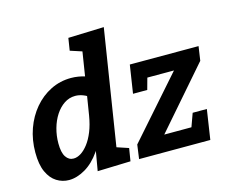

<svg xmlns="http://www.w3.org/2000/svg" viewBox="-108 -931 1303 1094"><g transform="rotate(-15 543.0 -383.5)"><path d="M171.5 12.1Q132.5 12.1 98.9 -8.9Q65.4 -29.9 45.3 -74Q25.3 -118 25.3 -189.1Q25.3 -263.2 48.3 -327.9Q71.4 -392.6 112.9 -441.8Q154.5 -491.1 210.3 -519.1Q266.1 -547.1 330.9 -547.1Q373.8 -547.1 419 -532.8Q464.2 -518.5 509 -486.4L408.2 -514.8L444.4 -743.1L493.4 -657L364.7 -698.9L376.2 -771.6L587.1 -778.6L468.4 -28.5L420.5 -118.4L548.3 -75.7L536.1 -0.6L341.1 5.4L371.3 -168.8L412.8 -242.8Q396 -159.4 356.5 -102.4Q316.9 -45.5 267.5 -16.7Q218 12.1 171.5 12.1ZM227.8 -99.6Q249.2 -99.6 271.3 -113.5Q293.5 -127.4 314.2 -154.5Q335 -181.5 351.1 -221.4Q367.1 -261.2 375.7 -313.2L397.3 -446.9L420.7 -406.3Q396 -424.9 373.1 -433.5Q350.2 -442.2 327.8 -442.2Q292.3 -442.2 262.7 -422.5Q233.1 -402.8 211.2 -369.2Q189.3 -335.6 177.5 -293.1Q165.6 -250.6 165.6 -205.1Q165.6 -150.9 182.8 -125.3Q199.9 -99.6 227.8 -99.6ZM1033.6 -176 1007 -0.3 586.7 0 598.2 -83.2 935.5 -466 951.1 -436.5H718.9L761.2 -468.7L733.6 -368.5H649.7L675.2 -534.3H1080.7L1068.4 -450.8L726.3 -57.4L727 -97.8L948.7 -98.1L907 -57.1L950 -176Z"/></g></svg>

Font: Bitter Thin
Style: Italic
Weight: 100
Italic angle: -9°
Designer: Sol Matas, and Bitter project Authors
Foundry: Sol Matas
Version: Version 2.002